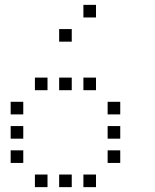

<svg xmlns="http://www.w3.org/2000/svg" viewBox="-20 -796 640 792"><path d="M325 -776Q324 -776 324 -776Q324 -776 324 -775V-725Q324 -724 324 -724Q324 -724 325 -724H375Q376 -724 376 -724Q376 -724 376 -725V-775Q376 -776 376 -776Q376 -776 375 -776ZM225 -676Q224 -676 224 -676Q224 -676 224 -675V-625Q224 -624 224 -624Q224 -624 225 -624H275Q276 -624 276 -624Q276 -624 276 -625V-675Q276 -676 276 -676Q276 -676 275 -676ZM125 -476Q124 -476 124 -476Q124 -476 124 -475V-425Q124 -424 124 -424Q124 -424 125 -424H175Q176 -424 176 -424Q176 -424 176 -425V-475Q176 -476 176 -476Q176 -476 175 -476ZM225 -476Q224 -476 224 -476Q224 -476 224 -475V-425Q224 -424 224 -424Q224 -424 225 -424H275Q276 -424 276 -424Q276 -424 276 -425V-475Q276 -476 276 -476Q276 -476 275 -476ZM325 -476Q324 -476 324 -476Q324 -476 324 -475V-425Q324 -424 324 -424Q324 -424 325 -424H375Q376 -424 376 -424Q376 -424 376 -425V-475Q376 -476 376 -476Q376 -476 375 -476ZM25 -376Q24 -376 24 -376Q24 -376 24 -375V-325Q24 -324 24 -324Q24 -324 25 -324H75Q76 -324 76 -324Q76 -324 76 -325V-375Q76 -376 76 -376Q76 -376 75 -376ZM425 -376Q424 -376 424 -376Q424 -376 424 -375V-325Q424 -324 424 -324Q424 -324 425 -324H475Q476 -324 476 -324Q476 -324 476 -325V-375Q476 -376 476 -376Q476 -376 475 -376ZM25 -276Q24 -276 24 -276Q24 -276 24 -275V-225Q24 -224 24 -224Q24 -224 25 -224H75Q76 -224 76 -224Q76 -224 76 -225V-275Q76 -276 76 -276Q76 -276 75 -276ZM425 -276Q424 -276 424 -276Q424 -276 424 -275V-225Q424 -224 424 -224Q424 -224 425 -224H475Q476 -224 476 -224Q476 -224 476 -225V-275Q476 -276 476 -276Q476 -276 475 -276ZM25 -176Q24 -176 24 -176Q24 -176 24 -175V-125Q24 -124 24 -124Q24 -124 25 -124H75Q76 -124 76 -124Q76 -124 76 -125V-175Q76 -176 76 -176Q76 -176 75 -176ZM425 -176Q424 -176 424 -176Q424 -176 424 -175V-125Q424 -124 424 -124Q424 -124 425 -124H475Q476 -124 476 -124Q476 -124 476 -125V-175Q476 -176 476 -176Q476 -176 475 -176ZM125 -76Q124 -76 124 -76Q124 -76 124 -75V-25Q124 -24 124 -24Q124 -24 125 -24H175Q176 -24 176 -24Q176 -24 176 -25V-75Q176 -76 176 -76Q176 -76 175 -76ZM225 -76Q224 -76 224 -76Q224 -76 224 -75V-25Q224 -24 224 -24Q224 -24 225 -24H275Q276 -24 276 -24Q276 -24 276 -25V-75Q276 -76 276 -76Q276 -76 275 -76ZM325 -76Q324 -76 324 -76Q324 -76 324 -75V-25Q324 -24 324 -24Q324 -24 325 -24H375Q376 -24 376 -24Q376 -24 376 -25V-75Q376 -76 376 -76Q376 -76 375 -76Z"/></svg>

Font: Doto
Style: Regular
Weight: 400
Monospace: yes
Version: Version 1.000